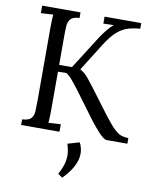

<svg xmlns="http://www.w3.org/2000/svg" viewBox="-101 -775 885 1109"><g transform="rotate(10 341.5 -220.5)"><path d="M55 0V-33Q93 -35 107 -50.5Q121 -66 122.5 -93.5Q124 -121 124 -156V-588Q124 -630 127 -660Q109 -659 91 -658Q73 -657 55 -656V-700H280V-667Q243 -666 228.5 -650Q214 -634 212.5 -607Q211 -580 211 -544V-380H286L411 -577Q424 -597 443 -621Q462 -645 482 -661Q467 -660 451.5 -660Q436 -660 421 -659V-700H636V-667Q594 -664 561 -653Q528 -642 498 -614.5Q468 -587 434 -532L336 -376Q365 -359 383 -336.5Q401 -314 419 -291L531 -142Q569 -92 593.5 -68.5Q618 -45 637.5 -39Q657 -33 678 -33V0H556Q541 0 512.5 -30Q484 -60 455 -98L335 -260Q316 -285 297 -307.5Q278 -330 260 -341L211 -340V-119Q211 -66 208 -40Q226 -41 244 -42Q262 -43 280 -44V0ZM341 259 315 240Q337 200 344 170Q351 140 348.5 114Q346 88 337 60L406 40Q422 71 422 104Q422 142 400.5 181.5Q379 221 341 259Z"/></g></svg>

Font: Lora
Style: Regular
Weight: 400
Designer: Olga Karpushina, Alexei Vanyashin (Cyrillic)
Foundry: Cyreal
Version: Version 3.005; ttfautohint (v1.8.4.7-5d5b)